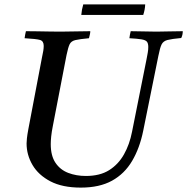

<svg xmlns="http://www.w3.org/2000/svg" viewBox="-20 -843 852 874"><path d="M348 11Q264 11 209.5 -17.5Q155 -46 128 -92Q101 -138 101 -190Q101 -198 102.5 -213Q104 -228 109 -255L171 -581Q175 -599 177 -611.5Q179 -624 179 -634Q179 -656 162.5 -661Q146 -666 92 -669Q94 -685 98 -701Q118 -701 147.5 -700.5Q177 -700 207 -699.5Q237 -699 255 -699Q282 -699 322 -700Q362 -701 391 -701Q391 -694 389 -685.5Q387 -677 385 -669Q342 -665 323 -660.5Q304 -656 297 -641.5Q290 -627 283 -593L221 -272Q215 -242 213 -221.5Q211 -201 211 -187Q211 -134 232.5 -102Q254 -70 290.5 -56Q327 -42 371 -42Q435 -42 477 -68.5Q519 -95 544.5 -140.5Q570 -186 581 -243L647 -573Q650 -589 652.5 -602.5Q655 -616 655 -629Q655 -646 648.5 -653.5Q642 -661 623.5 -664Q605 -667 569 -669Q571 -685 575 -701Q598 -701 634 -700Q670 -699 692 -699Q714 -699 748 -700Q782 -701 812 -701Q812 -684 805 -670Q762 -666 742.5 -661Q723 -656 715.5 -640.5Q708 -625 701 -589L632 -248Q616 -169 581.5 -110.5Q547 -52 490 -20.5Q433 11 348 11ZM359 -823H641Q640 -799 632 -775H350Q352 -799 359 -823Z"/></svg>

Font: Tiro Telugu
Style: Italic
Weight: 400
Italic angle: -11°
Designer: Telugu: John Hudson & Fiona Ross, assisted by Kaja Sojewska. Latin: John Hudson with Paul Hanslow, assisted by Kaja Soje
Foundry: Tiro Typeworks Ltd.
Version: Version 1.52